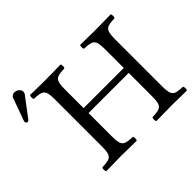

<svg xmlns="http://www.w3.org/2000/svg" viewBox="-188 -940 1156 1156"><g transform="rotate(-45 390.0 -361.5)"><path d="M58 -725C45 -725 34 -719 30 -708L-22 -565C-23 -562 -24 -558 -24 -555C-24 -548 -18 -542 -10 -542C-6 -542 -1 -546 2 -550L94 -672C98 -677 100 -685 100 -690C100 -710 78 -725 58 -725ZM713 -122V-523C713 -606 730 -611 800 -614C806 -620 806 -641 800 -647C759 -646 708 -645 670 -645C632.7 -645 585 -646 541 -647C535 -641 535 -620 541 -614C611 -611 628 -606 628 -523V-363H286V-523C286 -606 303 -611 373 -614C379 -620 379 -641 373 -647C335 -646 294 -645 243 -645C193 -645 152 -646 114 -647C108 -641 108 -620 114 -614C184 -611 201 -606 201 -523V-122C201 -39 184 -34 114 -31C108 -25 108 -4 114 2C158 1 206.3 0 244 0C280.3 0 329 1 373 2C379 -4 379 -25 373 -31C303 -34 286 -39 286 -122V-321H628V-122C628 -39 611 -34 541 -31C535 -25 535 -4 541 2C586 1 633.9 0 671 0C708.3 0 756 1 800 2C806 -4 806 -25 800 -31C730 -34 713 -39 713 -122Z"/></g></svg>

Font: Libertinus Math
Style: Regular
Weight: 400
Designer: Philipp H. Poll
Foundry: Khaled Hosny
Version: Version 6.2